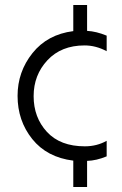

<svg xmlns="http://www.w3.org/2000/svg" viewBox="-20 -634 485 765"><path d="M405 -11Q364 6 327 7V111H272V6Q167 -7 108.5 -80Q50 -153 50 -252Q50 -348 109.5 -422.5Q169 -497 272 -510V-614H327V-511Q364 -509 405 -492V-430Q362 -453 317 -453Q224 -453 169 -394Q114 -335 114 -251Q114 -166 167 -108.5Q220 -51 318 -51Q366 -51 405 -73Z"/></svg>

Font: Hind Guntur Light
Style: Regular
Weight: 300
Designer: Manushi Parikh, Hitesh Malaviya
Foundry: Indian Type Foundry
Version: Version 1.002;PS 1.0;hotconv 1.0.86;makeotf.lib2.5.63406; tt